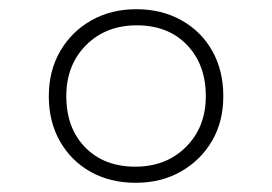

<svg xmlns="http://www.w3.org/2000/svg" viewBox="-20 -529 591 417"><path d="M275 -132Q219 -132 176.5 -156Q134 -180 110 -222.5Q86 -265 86 -320Q86 -375 110.5 -417.5Q135 -460 178 -484.5Q221 -509 276 -509Q331 -509 374 -485Q417 -461 441 -418.5Q465 -376 465 -320Q465 -265 440.5 -223Q416 -181 373 -156.5Q330 -132 275 -132ZM274 -167Q341 -167 384 -210Q427 -253 427 -320Q427 -389 386 -431.5Q345 -474 277 -474Q210 -474 167 -431Q124 -388 124 -320Q124 -251 165 -209Q206 -167 274 -167Z"/></svg>

Font: Noto Sans Devanagari ExtraLight
Style: Regular
Weight: 200
Designer: Jelle Bosma - Monotype Design Team
Foundry: Monotype Imaging Inc.
Version: Version 2.004; ttfautohint (v1.8.4.7-5d5b)